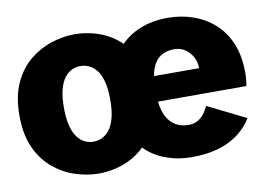

<svg xmlns="http://www.w3.org/2000/svg" viewBox="-62 -605 978 710"><g transform="rotate(-10 427.0 -250.5)"><path d="M256 11Q214 11 169.8 -3Q125.5 -17 87.8 -47.8Q50 -78.5 26.8 -128.5Q3.5 -178.5 3.5 -251Q3.5 -323 26.8 -373Q50 -423 87.8 -453.5Q125.5 -484 169.8 -498Q214 -512 256 -512Q285.5 -512 316.2 -505.2Q347 -498.5 376 -483.8Q405 -469 429 -445.5Q451 -467.5 478.8 -482.5Q506.5 -497.5 538.5 -504.8Q570.5 -512 605 -512Q656 -512 701 -496.2Q746 -480.5 780.5 -449.5Q815 -418.5 834.2 -371.8Q853.5 -325 853.5 -262.5Q853.5 -250.5 852.2 -236.8Q851 -223 849 -213H517Q520.5 -180.5 532.2 -157.2Q544 -134 564.8 -121.2Q585.5 -108.5 614.5 -108.5Q637 -108.5 652 -118.8Q667 -129 676 -142.5Q685 -156 689.5 -166.5L832.5 -95.5Q817.5 -71 796.5 -51.8Q775.5 -32.5 747.5 -18.2Q719.5 -4 684 3.5Q648.5 11 604 11Q553.5 11 508 -5.8Q462.5 -22.5 429.5 -56Q405.5 -32.5 376.5 -17.5Q347.5 -2.5 316.8 4.2Q286 11 256 11ZM256 -108.5Q273 -108.5 288.8 -115.5Q304.5 -122.5 317.2 -138.8Q330 -155 337.2 -182.5Q344.5 -210 344.5 -251Q344.5 -292 337.2 -319.2Q330 -346.5 317.2 -362.5Q304.5 -378.5 288.8 -385.5Q273 -392.5 256 -392.5Q240.5 -392.5 225.2 -385.5Q210 -378.5 197.5 -362.5Q185 -346.5 177.8 -319.2Q170.5 -292 170.5 -251Q170.5 -210 177.8 -182.5Q185 -155 197.5 -138.8Q210 -122.5 225.2 -115.5Q240.5 -108.5 256 -108.5ZM519 -308.5H688V-312Q688 -331.5 678.2 -350.2Q668.5 -369 650.8 -381.2Q633 -393.5 609 -393.5Q584.5 -393.5 566 -384.2Q547.5 -375 535.8 -356.2Q524 -337.5 519 -308.5Z"/></g></svg>

Font: Trispace Thin
Style: Bold
Weight: 700
Version: Version 1.210